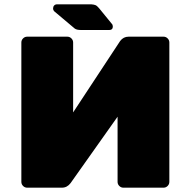

<svg xmlns="http://www.w3.org/2000/svg" viewBox="-20 -870 890 890"><path d="M319 -673V-349L537 -680Q552 -700 576 -700H738Q749 -700 757 -692Q765 -684 765 -673V-27Q765 -16 757 -8Q749 0 738 0H552Q541 0 533 -8Q525 -16 525 -27V-329L307 -21Q291 0 267 0H106Q95 0 87 -8Q79 -16 79 -27V-673Q79 -684 87 -692Q95 -700 106 -700H292Q303 -700 311 -692Q319 -684 319 -673ZM503 -747Q503 -731 487 -731H366H354Q335 -731 326 -738L231 -818Q226 -823 226 -830Q226 -839 231 -844.5Q236 -850 245 -850H403Q416 -849 423 -846Q430 -843 440 -831L498 -760Q503 -755 503 -747Z"/></svg>

Font: Rubik Mono One
Style: Regular
Weight: 400
Designer: Hubert and Fischer with Elvire Volk Leonovitch (Cyrillic Expansion: Cyreal)
Foundry: Hubert and Fischer with Elvire Volk Leonovitch
Version: Version 2.000